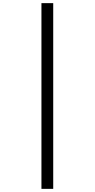

<svg xmlns="http://www.w3.org/2000/svg" viewBox="-20 -1000 603 1223"><path d="M319 203H244V-980H319Z"/></svg>

Font: Noto Sans Hebrew Droid
Style: Regular
Weight: 400
Designer: Monotype Design Team
Foundry: Monotype Imaging Inc.
Version: Version 1.100